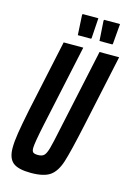

<svg xmlns="http://www.w3.org/2000/svg" viewBox="-129 -920 684 993"><g transform="rotate(15 213.0 -423.5)"><path d="M15 -93Q15 -127 22.5 -174Q30 -221 46 -300L129 -688H234L140 -250Q118 -146 118 -120Q118 -102 125.5 -96.5Q133 -91 151 -91Q173 -91 183.5 -101.5Q194 -112 202.5 -142Q211 -172 227 -250L321 -688H426L343 -300Q311 -151 293 -95Q275 -39 242 -15.5Q209 8 139 8Q71 8 43 -15Q15 -38 15 -93ZM261 -743H190L184 -850L186 -855H270L263 -747ZM375 -743H306L299 -850L301 -855H386L377 -747Z"/></g></svg>

Font: Saira Ultra Condensed
Style: Bold Italic
Weight: 700
Width: 1
Italic angle: -12°
Designer: Hector Gatti with collaboration of the Omnibus-Type team
Foundry: Omnibus-Type
Version: Version 1.001; ttfautohint (v1.8)